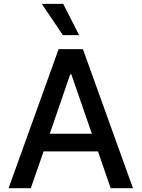

<svg xmlns="http://www.w3.org/2000/svg" viewBox="-20 -984 740 1004"><path d="M141.1 0H24.9L286.6 -727.1H413.6L675.3 0H558.6L492.2 -192.4H208ZM240.2 -284.7H460.4L353 -595.2H347.2ZM308.6 -800.3 198.7 -963.9H310.5L393.6 -800.3Z"/></svg>

Font: Karasuma Gothic
Style: Regular
Weight: 500
Designer: Rasmus Andersson / Ryoko Nishizuka
Foundry: Genbu
Version: Version 1.00